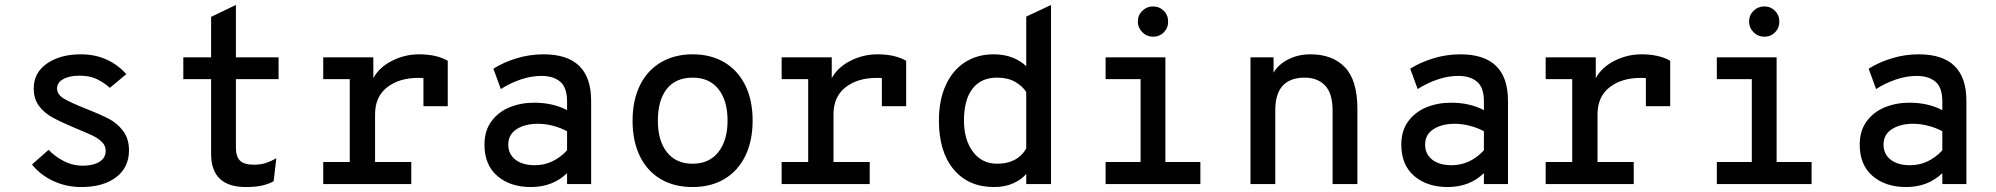

<svg xmlns="http://www.w3.org/2000/svg" viewBox="-20 -742 8048 774"><path d="M109 -79 176 -138Q200 -112 236.5 -93Q273 -74 315 -74Q355 -74 380.5 -89.5Q406 -105 406 -134Q406 -155 390.5 -170Q375 -185 353 -195.5Q331 -206 280 -227Q223 -251 190 -269.5Q157 -288 136.5 -316Q116 -344 116 -386Q116 -449 169.5 -486Q223 -523 305 -523Q364 -523 410.5 -501.5Q457 -480 489 -443L423 -388Q398 -410 369.5 -423.5Q341 -437 301 -437Q260 -437 235 -423Q210 -409 210 -385Q210 -361 237.5 -344.5Q265 -328 326 -304Q384 -281 418 -263.5Q452 -246 476 -214.5Q500 -183 500 -136Q500 -67 448 -27.5Q396 12 308 12Q247 12 194.5 -12.5Q142 -37 109 -79Z M831 -122V-423H719V-511H831V-674L931 -722V-511H1103V-423H931V-146Q931 -112 947 -95Q963 -78 1004 -78Q1031 -78 1052 -85Q1073 -92 1094 -104L1083 -11Q1060 1 1034 6.5Q1008 12 971 12Q831 12 831 -122Z M1785 -497V-314H1687V-427Q1680 -428 1666 -428Q1589 -428 1540.5 -390Q1492 -352 1492 -281V-89H1638V0H1283V-89H1390V-423H1283V-511H1485V-427Q1509 -471 1560.5 -497Q1612 -523 1669 -523Q1740 -523 1785 -497Z M1933 -159Q1933 -215 1961 -253Q1989 -291 2034.5 -309.5Q2080 -328 2133 -328Q2209 -328 2266 -298V-333Q2266 -389 2238.5 -412.5Q2211 -436 2162 -436Q2122 -436 2079 -421.5Q2036 -407 1999 -383L1969 -465Q2008 -490 2061 -506.5Q2114 -523 2171 -523Q2363 -523 2363 -336V0H2266V-44Q2208 12 2120 12Q2037 12 1985 -32.5Q1933 -77 1933 -159ZM2266 -136V-213Q2242 -226 2211 -234.5Q2180 -243 2148 -243Q2097 -243 2063 -221.5Q2029 -200 2029 -159Q2029 -121 2057.5 -98.5Q2086 -76 2136 -76Q2210 -76 2266 -136Z M2530 -255Q2530 -337 2559.5 -397.5Q2589 -458 2644 -490.5Q2699 -523 2772 -523Q2846 -523 2900.5 -490.5Q2955 -458 2984.5 -398Q3014 -338 3014 -256Q3014 -174 2984.5 -113.5Q2955 -53 2900.5 -20.5Q2846 12 2772 12Q2698 12 2643.5 -20Q2589 -52 2559.5 -112.5Q2530 -173 2530 -255ZM2913 -256Q2913 -336 2876.5 -382.5Q2840 -429 2772 -429Q2704 -429 2668 -383.5Q2632 -338 2632 -255Q2632 -175 2668.5 -128.5Q2705 -82 2772 -82Q2839 -82 2876 -129Q2913 -176 2913 -256Z M3633 -497V-314H3535V-427Q3528 -428 3514 -428Q3437 -428 3388.5 -390Q3340 -352 3340 -281V-89H3486V0H3131V-89H3238V-423H3131V-511H3333V-427Q3357 -471 3408.5 -497Q3460 -523 3517 -523Q3588 -523 3633 -497Z M3765 -256Q3765 -338 3792.5 -398.5Q3820 -459 3870 -491Q3920 -523 3985 -523Q4029 -523 4062.5 -509.5Q4096 -496 4117 -475V-675L4217 -722V0H4117V-41Q4098 -18 4064.5 -3Q4031 12 3987 12Q3884 12 3824.5 -59Q3765 -130 3765 -256ZM4117 -143V-371Q4102 -395 4072.5 -412Q4043 -429 3999 -429Q3935 -429 3900.5 -384.5Q3866 -340 3866 -256Q3866 -179 3902 -130.5Q3938 -82 4000 -82Q4081 -82 4117 -143Z M4567 -655Q4567 -681 4585 -698.5Q4603 -716 4628 -716Q4654 -716 4671.5 -698.5Q4689 -681 4689 -655Q4689 -629 4671.5 -611.5Q4654 -594 4628 -594Q4603 -594 4585 -612Q4567 -630 4567 -655ZM4819 -89V0H4437V-89H4578V-423H4437V-511H4678V-89Z M5452 -303V0H5352V-296Q5352 -366 5321.5 -397.5Q5291 -429 5240 -429Q5121 -429 5121 -298V0H5021V-511H5114V-449Q5133 -482 5173 -502.5Q5213 -523 5263 -523Q5352 -523 5402 -470.5Q5452 -418 5452 -303Z M5629 -159Q5629 -215 5657 -253Q5685 -291 5730.5 -309.5Q5776 -328 5829 -328Q5905 -328 5962 -298V-333Q5962 -389 5934.5 -412.5Q5907 -436 5858 -436Q5818 -436 5775 -421.5Q5732 -407 5695 -383L5665 -465Q5704 -490 5757 -506.5Q5810 -523 5867 -523Q6059 -523 6059 -336V0H5962V-44Q5904 12 5816 12Q5733 12 5681 -32.5Q5629 -77 5629 -159ZM5962 -136V-213Q5938 -226 5907 -234.5Q5876 -243 5844 -243Q5793 -243 5759 -221.5Q5725 -200 5725 -159Q5725 -121 5753.5 -98.5Q5782 -76 5832 -76Q5906 -76 5962 -136Z M6713 -497V-314H6615V-427Q6608 -428 6594 -428Q6517 -428 6468.5 -390Q6420 -352 6420 -281V-89H6566V0H6211V-89H6318V-423H6211V-511H6413V-427Q6437 -471 6488.5 -497Q6540 -523 6597 -523Q6668 -523 6713 -497Z M7031 -655Q7031 -681 7049 -698.5Q7067 -716 7092 -716Q7118 -716 7135.5 -698.5Q7153 -681 7153 -655Q7153 -629 7135.5 -611.5Q7118 -594 7092 -594Q7067 -594 7049 -612Q7031 -630 7031 -655ZM7283 -89V0H6901V-89H7042V-423H6901V-511H7142V-89Z M7477 -159Q7477 -215 7505 -253Q7533 -291 7578.5 -309.5Q7624 -328 7677 -328Q7753 -328 7810 -298V-333Q7810 -389 7782.5 -412.5Q7755 -436 7706 -436Q7666 -436 7623 -421.5Q7580 -407 7543 -383L7513 -465Q7552 -490 7605 -506.5Q7658 -523 7715 -523Q7907 -523 7907 -336V0H7810V-44Q7752 12 7664 12Q7581 12 7529 -32.5Q7477 -77 7477 -159ZM7810 -136V-213Q7786 -226 7755 -234.5Q7724 -243 7692 -243Q7641 -243 7607 -221.5Q7573 -200 7573 -159Q7573 -121 7601.5 -98.5Q7630 -76 7680 -76Q7754 -76 7810 -136Z"/></svg>

Font: Overpass Mono Light
Style: Bold
Weight: 600
Monospace: yes
Designer: Delve Withrington, Dave Bailey
Foundry: Delve Fonts
Version: Version 1.000;DELV;Overpass